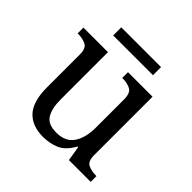

<svg xmlns="http://www.w3.org/2000/svg" viewBox="-177 -827 990 990"><g transform="rotate(45 317.5 -332.5)"><path d="M273 10Q194 10 151 -36.5Q108 -83 108 -186V-426Q108 -470 83.5 -482Q59 -494 26 -494H23V-536H202V-191Q202 -126 224 -90Q246 -54 307 -54Q373 -54 403 -98.5Q433 -143 433 -216V-422Q433 -469 409 -481.5Q385 -494 351 -494H348V-536H527V-109Q527 -65 551.5 -53.5Q576 -42 609 -42H612V0H453L440 -81H435Q404 -25 363 -7.5Q322 10 273 10ZM160 -616V-675H450V-616Z"/></g></svg>

Font: Noto Serif Dogra
Style: Regular
Weight: 400
Designer: Ek Type
Foundry: Ek Type
Version: Version 1.005